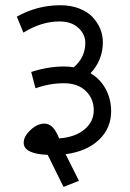

<svg xmlns="http://www.w3.org/2000/svg" viewBox="-20 -665 505 748"><path d="M72.3 -108.7Q72.3 -133.5 98.8 -158.5Q125.4 -183.5 153.7 -183.5Q188.1 -183.5 210.3 -125.9Q273 -130.4 309.2 -160.8Q345.3 -191.1 345.3 -235.6Q345.3 -280.1 314.5 -310.4Q283.6 -340.7 228.5 -340.7Q173.4 -340.7 118.3 -321L101.6 -384.7Q167.8 -406 229.5 -406Q249.7 -406 267.4 -402.9Q312.4 -441.9 312.4 -498Q312.4 -531.3 285.4 -556.4Q258.3 -581.4 211.8 -581.4Q141.1 -581.4 71.3 -537.9L45.5 -600.1Q124.9 -644.6 214.9 -644.6Q255.8 -644.6 288.4 -632Q321 -619.3 340.7 -598.6Q380.7 -555.1 380.7 -500.5Q380.7 -430.7 332.7 -379.7Q371.6 -356.4 392.3 -317.2Q413 -278.1 413 -231.5Q413 -165.8 365.8 -120.6Q318.5 -75.3 235.6 -64.2L287.7 39.4L227.5 63.2L165.8 -61.7Q72.3 -65.7 72.3 -108.7Z"/></svg>

Font: KhulaRegular
Style: Regular
Weight: 400
Designer: Erin McLaughlin, Steve Matteson
Version: Version 1.001;PS 1.0;hotconv 1.0.72;makeotf.lib2.5.5900; ttf